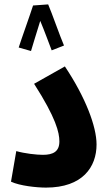

<svg xmlns="http://www.w3.org/2000/svg" viewBox="-20 -847 494 873"><path d="M199 -827 130 -822V-821C118 -783 75 -663 65 -631L121 -615C126 -633 147 -700 163 -752C182 -707 206 -641 215 -618L271 -640C252 -684 216 -788 199 -827ZM30 -21C70 -2 147 6 189 6C356 6 419 -88 419 -190C419 -272 369 -404 275 -545L135 -466C235 -310 250 -244 250 -204C250 -158 222 -143 175 -143C146 -143 92 -149 54 -160Z"/></svg>

Font: Noto Sans Arabic UI XCn XBd
Style: Regular
Weight: 800
Width: 2
Designer: Monotype Design Team, Nadine Chahine and Nizar Qandah
Foundry: Monotype Imaging Inc.
Version: Version 2.010